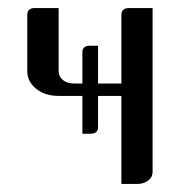

<svg xmlns="http://www.w3.org/2000/svg" viewBox="-20 -458 448 478"><path d="M47.9 -280.8V-420.9Q47.9 -438 66.9 -438H126V-280.8Q126 -267.1 137.2 -258.3Q147.5 -250 165 -250H185.1V-328.1Q185.1 -344.2 204.1 -344.2H224.1V-250H282.2V-420.9Q282.2 -438 301.8 -438H359.9V-30.8Q359.9 -16.6 348.6 -8.3Q337.4 0 320.8 0H282.2V-219.2H224.1V-141.1Q224.1 -125 204.1 -125H185.1V-219.2H126Q92.3 -219.2 70.3 -236.8Q47.9 -254.9 47.9 -280.8Z"/></svg>

Font: Hhenum
Style: Regular
Weight: 400
Designer: T. Christopher White
Version: Version 1.0